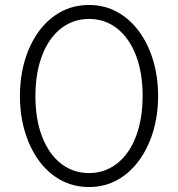

<svg xmlns="http://www.w3.org/2000/svg" viewBox="-20 -735 714 770"><path d="M337 15Q273.5 15 222.2 -13.5Q171 -42 134.8 -92.5Q98.5 -143 79.2 -209Q60 -275 60 -350Q60 -425.5 79.2 -491.5Q98.5 -557.5 134.8 -607.8Q171 -658 222.2 -686.5Q273.5 -715 337 -715Q400 -715 451 -686.5Q502 -658 538.5 -607.8Q575 -557.5 594.5 -491.5Q614 -425.5 614 -350Q614 -275 594.5 -209Q575 -143 538.5 -92.5Q502 -42 451 -13.5Q400 15 337 15ZM337 -41Q385 -41 424.5 -62.8Q464 -84.5 492.5 -125Q521 -165.5 536.5 -222.5Q552 -279.5 552 -350Q552 -444 525 -513.5Q498 -583 449.5 -621Q401 -659 337 -659Q289 -659 249.5 -637.2Q210 -615.5 181.5 -575Q153 -534.5 137.5 -477.5Q122 -420.5 122 -350Q122 -256 149 -186.5Q176 -117 224.5 -79Q273 -41 337 -41Z"/></svg>

Font: Geologica Cursive Thin
Style: Regular
Weight: 250
Designer: Sindre Bremnes, Frode Helland
Foundry: Monokrom Skriftforlag AS
Version: Version 1.010;gftools[0.9.28]